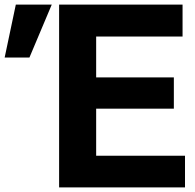

<svg xmlns="http://www.w3.org/2000/svg" viewBox="-35 -820 855 840"><path d="M223.6 0V-799.8H763.7V-660.2H385.7V-481.4H725.6V-344.7H385.7V-138.7H774.4V0ZM-14.6 -568.4 34.2 -799.8H191.4L93.8 -568.4Z"/></svg>

Font: Gothic A1 Black
Style: Regular
Weight: 900
Version: Version 2.50